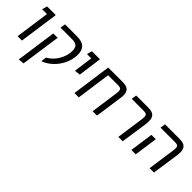

<svg xmlns="http://www.w3.org/2000/svg" viewBox="108 -1466 2580 2580"><g transform="rotate(45 1397.5 -176.5)"><path d="M154 -489H61L83 -563H247L168 0H85Z M557 -65Q646 -115 696 -203.5Q746 -292 746 -383Q746 -436 721.5 -462.5Q697 -489 632 -489H412L423 -563H653Q747 -563 790.5 -521.5Q834 -480 834 -397Q834 -313 798 -230.5Q762 -148 697 -83.5Q632 -19 549 13ZM398 -365H481L400 202L317 210Z M996 -489H914L934 -563H1087L1041 -226L958 -216Z M1654 -444Q1654 -417 1650 -393L1594 0H1511L1567 -398Q1570 -419 1570 -435Q1570 -463 1556.5 -476Q1543 -489 1509 -489H1316L1248 0H1165L1244 -563H1518Q1592 -563 1623 -533.5Q1654 -504 1654 -444Z M2055 -396Q2058 -419 2058 -435Q2058 -463 2044.5 -476Q2031 -489 1996 -489H1765L1775 -563H2004Q2079 -563 2110.5 -533Q2142 -503 2142 -440Q2142 -411 2138 -383L2082 0H1999Z M2649 -392Q2653 -426 2653 -435Q2653 -465 2638.5 -477Q2624 -489 2586 -489H2312L2323 -563H2598Q2673 -563 2704.5 -533.5Q2736 -504 2736 -443Q2736 -414 2732 -387L2676 0H2593ZM2294 -334H2377L2330 0H2247Z"/></g></svg>

Font: FiraGO Book
Style: Italic
Weight: 350
Italic angle: -8°
Designer: bBox Type GmbH
Foundry: bBox Type GmbH
Version: Version 1.001